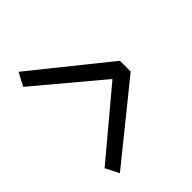

<svg xmlns="http://www.w3.org/2000/svg" viewBox="-140 -546 604 604"><g transform="rotate(-45 161.5 -244.5)"><path d="M293 -269 43 -470 20 -426 236 -245 20 -64 43 -19 293 -221Z"/></g></svg>

Font: Catamaran Thin Light
Style: Regular
Weight: 300
Version: Version 2.000